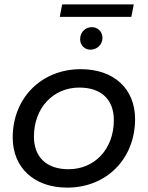

<svg xmlns="http://www.w3.org/2000/svg" viewBox="-20 -851 675 877"><path d="M253 -774H580L591 -831H264ZM393 -624C423 -624 448 -647 448 -678C448 -708 425 -727 400 -727C370 -727 346 -704 346 -672C346 -643 368 -624 393 -624ZM287 6C468 6 597 -127 597 -307C597 -446 500 -535 349 -535C168 -535 38 -402 38 -223C38 -85 136 6 287 6ZM293 -78C192 -78 135 -134 135 -227C135 -358 223 -451 342 -451C443 -451 500 -396 500 -302C500 -171 413 -78 293 -78Z"/></svg>

Font: AWKNG-Font Medium
Style: Italic
Weight: 500
Italic angle: -11.3°
Designer: Awakening Church
Foundry: Awakening Church
Version: Version 1.700;PS 001.700;hotconv 1.0.88;makeotf.lib2.5.64775